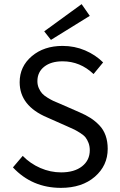

<svg xmlns="http://www.w3.org/2000/svg" viewBox="-20 -888 574 920"><path d="M272 12.2Q133.8 12.2 42 -85.9L88.9 -141.1Q125 -104 173.3 -83Q221.7 -62 272.9 -62Q336.4 -62 373.3 -91.1Q410.2 -120.1 410.2 -168Q410.2 -187.5 404.1 -203.4Q397.9 -219.2 389.9 -229.5Q381.8 -239.7 365 -250.5Q348.1 -261.2 336.4 -267.1Q324.7 -272.9 300.8 -283.2L206.1 -325.2Q74.2 -380.9 74.2 -494.1Q74.2 -569.3 132.3 -618.7Q190.4 -668 279.8 -668Q337.4 -668 387.7 -646.5Q438 -625 474.1 -588.9L428.2 -533.2Q364.3 -594.2 279.8 -594.2Q224.6 -594.2 191.9 -568.4Q159.2 -542.5 159.2 -499Q159.2 -481 166 -465.6Q172.9 -450.2 181.9 -440.2Q190.9 -430.2 207.8 -419.9Q224.6 -409.7 235.6 -404.5Q246.6 -399.4 267.1 -391.1L360.8 -350.1Q391.6 -336.9 414.3 -322.3Q437 -307.6 456.5 -287.1Q476.1 -266.6 486.1 -238.3Q496.1 -210 496.1 -174.8Q496.1 -94.7 434.6 -41.3Q373 12.2 272 12.2ZM224.1 -696.8 191.9 -737.8 371.1 -868.2 410.2 -812Z"/></svg>

Font: Source Sans Pro
Style: Regular
Weight: 400
Designer: Paul D. Hunt
Foundry: Adobe Systems Incorporated
Version: Version 3.006;hotconv 1.0.111;makeotfexe 2.5.65597